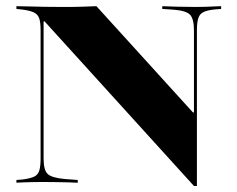

<svg xmlns="http://www.w3.org/2000/svg" viewBox="-20 -591 768 621"><path d="M607.3 10.5 124.2 -521.8H121V-201.6H111.3V-492.7Q111.3 -518.5 106.9 -531.5Q102.4 -544.4 90.3 -550.4Q78.2 -556.5 54.8 -559.7L33.1 -562.1V-571Q49.2 -571 71.8 -570.2Q94.4 -569.4 122.6 -569Q150.8 -568.5 181.5 -568.5H192.7Q222.6 -568.5 247.6 -569.4Q272.6 -570.2 291.9 -571L604 -227.4H607.3V-492.7Q607.3 -529 595.2 -542.7Q583.1 -556.5 541.1 -559.7L504.8 -562.1V-571Q522.6 -570.2 550.8 -569.4Q579 -568.5 612.1 -568.5Q629 -568.5 644.8 -569Q660.5 -569.4 673.4 -570.2Q686.3 -571 695.2 -571V-562.1L675 -560.5Q650.8 -558.1 638.3 -552Q625.8 -546 621.4 -532.3Q616.9 -518.5 616.9 -492.7V10.5ZM121 -78.2Q121 -41.9 133.5 -29Q146 -16.1 188.7 -12.1L231.5 -8.9V0Q219.4 -0.8 201.2 -1.2Q183.1 -1.6 161.3 -2Q139.5 -2.4 116.9 -2.4Q100 -2.4 84.3 -2Q68.5 -1.6 55.6 -1.2Q42.7 -0.8 33.1 0V-8.9L53.2 -10.5Q77.4 -13.7 89.9 -19.4Q102.4 -25 106.9 -38.7Q111.3 -52.4 111.3 -78.2V-201.6H121Z"/></svg>

Font: Playfair 144pt SemiExpanded Black
Style: Regular
Weight: 900
Width: 6
Designer: Claus Eggers Sørensen
Foundry: Claus Eggers Sørensen
Version: Version 2.203